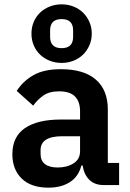

<svg xmlns="http://www.w3.org/2000/svg" viewBox="-20 -853 599 885"><path d="M458 0Q416 0 391.5 -24.5Q367 -49 361 -90H355Q342 -39 302 -13.5Q262 12 203 12Q123 12 80 -30Q37 -72 37 -142Q37 -223 95 -262.5Q153 -302 260 -302H349V-340Q349 -384 326 -408Q303 -432 252 -432Q207 -432 179.5 -412.5Q152 -393 133 -366L57 -434Q86 -479 134 -506.5Q182 -534 261 -534Q367 -534 422 -486Q477 -438 477 -348V-102H529V0ZM246 -81Q289 -81 319 -100Q349 -119 349 -156V-225H267Q167 -225 167 -161V-144Q167 -112 187.5 -96.5Q208 -81 246 -81ZM264 -563Q235 -563 209.5 -573Q184 -583 165 -601Q146 -619 135.5 -644Q125 -669 125 -698Q125 -727 135.5 -752Q146 -777 165 -795Q184 -813 209.5 -823Q235 -833 264 -833Q293 -833 318.5 -823Q344 -813 362.5 -795Q381 -777 392 -752Q403 -727 403 -698Q403 -669 392 -644Q381 -619 362.5 -601Q344 -583 318.5 -573Q293 -563 264 -563ZM264 -631Q317 -631 317 -683V-713Q317 -765 264 -765Q211 -765 211 -713V-683Q211 -631 264 -631Z"/></svg>

Font: IBM Plex Sans Devanagari SemiBold
Style: Regular
Weight: 600
Designer: Mike Abbink, Paul van der Laan, Pieter van Rosmalen, Erin McLaughlin
Foundry: Bold Monday
Version: Version 1.1